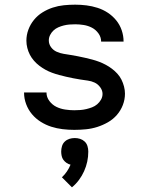

<svg xmlns="http://www.w3.org/2000/svg" viewBox="-20 -548 640 822"><path d="M298 8Q273 8 248 5Q223 2 199.5 -5.5Q176 -13 154.5 -26.5Q133 -40 117 -59Q101 -78 92 -102Q83 -126 83 -151Q83 -151 83 -151.5Q83 -152 83 -152H179Q179 -132 191.5 -115.5Q204 -99 221.5 -90.5Q239 -82 259 -79Q279 -76 298 -76Q311 -76 324 -77Q337 -78 349.5 -81Q362 -84 374 -88.5Q386 -93 396 -101.5Q406 -110 412.5 -121.5Q419 -133 419 -146Q419 -161 409 -174.5Q399 -188 385 -194.5Q371 -201 355.5 -203Q340 -205 324.5 -207.5Q309 -210 293.5 -213Q278 -216 263 -219.5Q248 -223 233 -227Q218 -231 203 -236.5Q188 -242 174.5 -249.5Q161 -257 148.5 -266.5Q136 -276 125.5 -288Q115 -300 108 -313.5Q101 -327 97 -342.5Q93 -358 93 -374Q93 -398 101.5 -421Q110 -444 125.5 -463Q141 -482 162 -495Q183 -508 206 -515.5Q229 -523 253 -525.5Q277 -528 302 -528Q326 -528 350 -525Q374 -522 397.5 -514.5Q421 -507 441.5 -493.5Q462 -480 477.5 -461Q493 -442 501 -418.5Q509 -395 509 -371Q509 -371 509 -371Q509 -371 509 -370Q509 -370 509 -370Q509 -370 509 -370H413Q413 -389 401.5 -405Q390 -421 373.5 -429.5Q357 -438 338.5 -441Q320 -444 302 -444Q289 -444 277 -443Q265 -442 253 -439Q241 -436 229.5 -431Q218 -426 209 -417.5Q200 -409 194.5 -398Q189 -387 189 -375Q189 -359 198.5 -346Q208 -333 222.5 -326.5Q237 -320 252.5 -317.5Q268 -315 283.5 -312.5Q299 -310 314 -307Q329 -304 344.5 -300.5Q360 -297 375 -293Q390 -289 404.5 -283.5Q419 -278 433 -270.5Q447 -263 459.5 -253.5Q472 -244 482.5 -232.5Q493 -221 500 -207Q507 -193 511 -177.5Q515 -162 515 -147Q515 -122 506 -98.5Q497 -75 480.5 -56Q464 -37 442 -24.5Q420 -12 396.5 -4.5Q373 3 348 5.5Q323 8 298 8ZM288 254 245 211Q257 200 266.5 186Q276 172 282 157Q273 155 265 149.5Q257 144 251.5 136.5Q246 129 244 119.5Q242 110 242 101Q242 89 245.5 77.5Q249 66 257.5 58Q266 50 277 46.5Q288 43 300 43Q312 43 323 46.5Q334 50 342.5 58Q351 66 354.5 77.5Q358 89 358 101Q358 123 353.5 144Q349 165 340 185Q331 205 318 222.5Q305 240 288 254Z"/></svg>

Font: Iosevka Custom Medium Extended
Style: Regular
Weight: 500
Width: 7
Monospace: yes
Designer: Belleve Invis
Foundry: Belleve Invis
Version: Version 11.2.4; ttfautohint (v1.8.4)